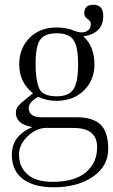

<svg xmlns="http://www.w3.org/2000/svg" viewBox="-20 -544 477 809"><path d="M377.9 -272Q377.9 -207 334 -163.1Q288.6 -119.1 217.8 -119.1Q176.3 -119.1 141.1 -136.2Q101.1 -113.8 101.1 -88.9Q101.1 -49.8 155.8 -49.8H304.2Q370.1 -49.8 402.8 -20Q436 11.7 436 84Q436 155.8 372.1 200.2Q307.1 245.1 206.1 245.1Q121.6 245.1 76.2 210Q29.8 175.3 29.8 106.9Q29.8 28.8 116.2 -8.8Q46.9 -20.5 46.9 -68.8Q46.9 -86.4 58.1 -99.1Q68.4 -110.8 94.2 -130.9L119.1 -150.9Q61 -196.8 61 -272.9Q61 -340.8 105 -384.8Q148.4 -428.2 217.8 -428.2Q291 -428.2 335 -387.2Q377.9 -345.7 377.9 -272ZM219.2 -138.2Q270.5 -138.2 290 -168.9Q309.1 -197.8 309.1 -272.9Q309.1 -346.2 290 -375Q270 -403.8 219.2 -403.8Q168 -403.8 148.9 -376Q129.9 -348.6 129.9 -273.9Q129.9 -210.9 144 -173.8Q157.2 -138.2 219.2 -138.2ZM189 -4.9Q139.2 -9.3 100.1 26.9Q60.1 62.5 60.1 107.9Q60.1 159.2 96.2 190.9Q131.8 222.2 201.2 222.2Q292 222.2 340.8 183.1Q389.2 142.6 389.2 77.1Q389.2 35.6 365.2 16.1Q341.3 -4.9 289.1 -4.9ZM362.8 -444.8Q362.8 -454.6 349.1 -463.9Q335 -473.1 335 -487.8Q335 -523.9 373 -523.9Q415 -523.9 415 -477.1Q415 -400.4 325.2 -390.1L292 -415Q321.3 -402.3 342.8 -411.1Q362.8 -419.9 362.8 -444.8Z"/></svg>

Font: Unna Light
Style: Regular
Weight: 300
Designer: Jorge de Buen Unna
Foundry: Omnibus-Type
Version: Version 2.007;PS 002.007;hotconv 1.0.88;makeotf.lib2.5.64775